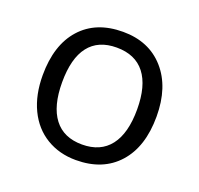

<svg xmlns="http://www.w3.org/2000/svg" viewBox="-102 -657 809 779"><g transform="rotate(20 302.0 -267.5)"><path d="M547.9 -268.1Q547.9 -137.2 481.9 -63.7Q416 9.8 299.8 9.8Q228 9.8 172.4 -23.9Q116.7 -57.6 86.4 -120.6Q56.2 -183.6 56.2 -268.1Q56.2 -398.9 121.6 -471.9Q187 -544.9 303.2 -544.9Q415.5 -544.9 481.7 -470.2Q547.9 -395.5 547.9 -268.1ZM140.1 -268.1Q140.1 -165.5 181.2 -111.8Q222.2 -58.1 301.8 -58.1Q381.3 -58.1 422.6 -111.6Q463.9 -165 463.9 -268.1Q463.9 -370.1 422.6 -423.1Q381.3 -476.1 300.8 -476.1Q221.2 -476.1 180.7 -423.8Q140.1 -371.6 140.1 -268.1Z"/></g></svg>

Font: f5_51262 
Style: Regular
Weight: 400
Foundry: Ascender Corporation
Version: Version 1.10